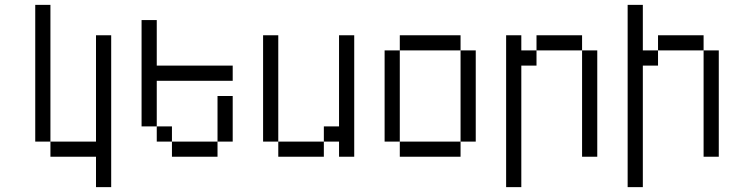

<svg xmlns="http://www.w3.org/2000/svg" viewBox="-20 -645 3040 790"><path d="M375 0Q375 0 375 125H437.5Q437.5 125 437.5 -500H375V-62.5H187.5V0ZM187.5 -62.5V-625H125V-62.5Z M937.5 -312.5V-375H625V-562.5H562.5V-125H625V-62.5H687.5V0H875V-62.5H687.5V-125H625V-312.5ZM875 -62.5H937.5V-250H875Z M1125 -62.5V0H1312.5V-62.5ZM1125 -62.5V-500H1062.5V-62.5ZM1375 -62.5V0H1437.5Q1437.5 0 1437.5 -500H1375Q1375 -500 1375 -125H1312.5V-62.5Z M1625 -62.5V0H1875V-62.5ZM1625 -62.5Q1625 -62.5 1625 -437.5H1562.5Q1562.5 -437.5 1562.5 -62.5ZM1875 -62.5H1937.5Q1937.5 -62.5 1937.5 -437.5H1875Q1875 -437.5 1875 -62.5ZM1625 -437.5H1875V-500H1625Z M2062.5 -500Q2062.5 -500 2062.5 125H2125Q2125 125 2125 -375H2187.5V-437.5H2125V-500ZM2375 -437.5V0H2437.5V-437.5ZM2187.5 -437.5H2375V-500H2187.5Z M2562.5 -625Q2562.5 -625 2562.5 125H2625Q2625 125 2625 -375H2687.5V-437.5H2625V-625ZM2875 -437.5V0H2937.5V-437.5ZM2687.5 -437.5H2875V-500H2687.5Z"/></svg>

Font: Unifont
Style: Regular
Weight: 500
Version: Version 15.1.04